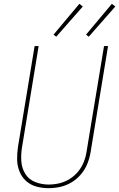

<svg xmlns="http://www.w3.org/2000/svg" viewBox="-20 -976 623 1004"><path d="M234 8Q265 8 296 1Q327 -6 355 -23Q383 -40 404.5 -66Q426 -92 437.5 -121.5Q449 -151 454 -182L545 -735H524L433 -185Q429 -157 418.5 -130Q408 -103 389 -79.5Q370 -56 344 -40Q318 -24 290 -17.5Q262 -11 234 -11Q198 -11 164.5 -24Q131 -37 112.5 -66.5Q94 -96 91.5 -132.5Q89 -169 95 -205L182 -735H161L74 -208Q69 -175 69.5 -142.5Q70 -110 81.5 -80.5Q93 -51 116 -30Q139 -9 170 -0.5Q201 8 234 8ZM444 -784 583 -942 565 -956 430 -795ZM274 -784 413 -942 395 -956 260 -795Z"/></svg>

Font: Iosevka Sparkle Thin
Style: Italic
Weight: 100
Italic angle: -9°
Designer: Belleve Invis
Foundry: Belleve Invis
Version: Version 4.5.0; ttfautohint (v1.8.3)